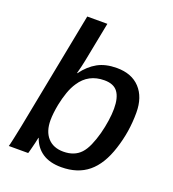

<svg xmlns="http://www.w3.org/2000/svg" viewBox="-134 -827 842 937"><g transform="rotate(20 287.0 -358.0)"><path d="M381.3 -538.1Q458.5 -538.1 501.5 -491.9Q544.4 -445.8 544.4 -365.2Q544.4 -315.4 536.9 -267.6Q529.3 -219.7 514.2 -173.3Q484.4 -80.1 429.7 -35.2Q375 9.8 290 9.8Q230 9.8 192.1 -15.6Q154.3 -41 138.7 -86.9H137.2Q134.8 -74.2 131.1 -58.6Q127.4 -43 124 -30.3Q121.6 -19.5 119.1 -11.5Q116.7 -3.4 115.7 0H15.1Q17.6 -7.3 24.7 -40Q31.7 -72.8 39.1 -108.9L158.7 -724.6H263.2L222.7 -517.6Q220.2 -504.9 216.1 -487.5Q211.9 -470.2 206.1 -448.2H208Q241.2 -493.2 282 -515.6Q322.8 -538.1 381.3 -538.1ZM344.7 -460.9Q261.7 -460.9 217.8 -393.6Q202.1 -370.6 190.9 -338.9Q179.7 -307.1 172.4 -271Q163.1 -222.7 163.1 -188Q163.1 -129.9 192.4 -97.4Q221.7 -64.9 273.9 -64.9Q331.1 -64.9 363.8 -100.1Q379.9 -117.2 393.1 -147Q406.2 -176.8 415.8 -212.4Q425.3 -248 430.4 -283.2Q435.5 -318.4 435.5 -346.2Q435.5 -403.3 414.3 -432.1Q393.1 -460.9 344.7 -460.9Z"/></g></svg>

Font: Arimo Medium
Style: Italic
Weight: 500
Italic angle: -12°
Designer: Steve Matteson
Foundry: Monotype Imaging Inc.
Version: Version 1.33